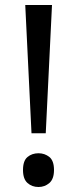

<svg xmlns="http://www.w3.org/2000/svg" viewBox="-20 -734 309 768"><path d="M163 -201H106L81 -714H188ZM72 -54Q72 -91 90 -106Q108 -121 134 -121Q159 -121 177.5 -106Q196 -91 196 -54Q196 -18 177.5 -2Q159 14 134 14Q108 14 90 -2Q72 -18 72 -54Z"/></svg>

Font: Noto Sans Historical
Style: Regular
Weight: 400
Designer: Monotype Design Team
Foundry: Monotype Imaging Inc.
Version: Version 2.013; ttfautohint (v1.8.4.7-5d5b)